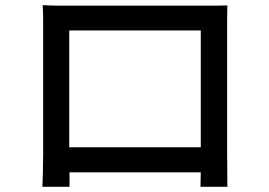

<svg xmlns="http://www.w3.org/2000/svg" viewBox="-20 -714 1040 743"><path d="M249 -47H757C756 -19 756 4 756 9H860C860 1 859 -77 859 -114V-619C859 -644 859 -669 860 -693C833 -692 805 -692 784 -692H227C205 -692 179 -692 145 -694C147 -671 147 -643 147 -618V-118C147 -78 145 0 144 9H249C249 4 249 -13 249 -34V-47ZM248 -144V-596H757V-144H248Z"/></svg>

Font: Glow Sans SC Normal Medium
Style: Regular
Weight: 600
Designer: Ryoko NISHIZUKA (kana, bopomofo & ideographs); Paul D. Hunt (Latin, Greek & Cyrillic); Sandoll Communications, Soo-young
Version: Version 0.93